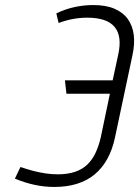

<svg xmlns="http://www.w3.org/2000/svg" viewBox="-20 -730 551 760"><path d="M212 -639Q242 -650 269.5 -655Q297 -660 325 -660Q364 -660 391 -651Q418 -642 433.5 -623.5Q449 -605 452.5 -577.5Q456 -550 448 -514L426 -412H237L243 -359H415L379 -187Q371 -152 358 -124.5Q345 -97 325 -78Q305 -59 276 -49.5Q247 -40 209 -40Q185 -40 161 -43.5Q137 -47 112 -53.5Q87 -60 61 -69L39 -23Q77 -7 116 1.5Q155 10 195 10Q245 10 285 -2.5Q325 -15 355 -40Q385 -65 405 -101.5Q425 -138 435 -185L504 -510Q514 -555 509.5 -591.5Q505 -628 486 -654.5Q467 -681 433 -695.5Q399 -710 349 -710Q312 -710 275 -702Q238 -694 203 -677Z"/></svg>

Font: Advent Pro
Style: Italic
Weight: 400
Italic angle: -12°
Designer: VivaRado, Andreas Kalpakidis
Foundry: VivaRado, Andreas Kalpakidis
Version: Version 3.000